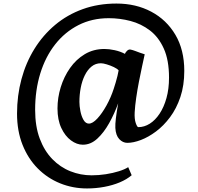

<svg xmlns="http://www.w3.org/2000/svg" viewBox="-20 -801 1118 1082"><path d="M76 -161Q76 -262.5 101 -355.2Q126 -448 174 -525.5Q222 -603 290.5 -660.5Q359 -718 446.2 -749.5Q533.5 -781 636.5 -781Q746 -781 832.2 -735.2Q918.5 -689.5 968.5 -604.8Q1018.5 -520 1018.5 -401.5Q1018.5 -319.5 996.5 -254.2Q974.5 -189 938.2 -140.5Q902 -92 859 -60Q816 -28 773.8 -12Q731.5 4 697.5 4Q672 4 652.2 -17Q632.5 -38 630 -80Q629 -100.5 633 -134.2Q637 -168 646 -219Q625 -160.5 595.2 -107.2Q565.5 -54 528.5 -19.8Q491.5 14.5 447 14.5Q413 14.5 380 -9.8Q347 -34 325.5 -79.8Q304 -125.5 304 -190Q304 -250 322.2 -309.5Q340.5 -369 374.8 -417.8Q409 -466.5 458 -495.8Q507 -525 568.5 -525Q595 -525 626.2 -518.2Q657.5 -511.5 684 -497.5Q687 -506.5 696.5 -515.2Q706 -524 716.5 -521.5Q728 -519 740.8 -514.2Q753.5 -509.5 767.8 -504.2Q782 -499 795.5 -495Q789.5 -468 780.8 -427.5Q772 -387 763 -340.8Q754 -294.5 747.5 -249.5Q741 -204.5 739 -168.5Q737 -130.5 745 -107.5Q753 -84.5 759.5 -84.5Q793 -84.5 824 -104Q855 -123.5 879.5 -160.5Q904 -197.5 918.2 -248.8Q932.5 -300 932.5 -363.5Q932.5 -462 903.2 -527Q874 -592 824.8 -629.5Q775.5 -667 715.2 -682.8Q655 -698.5 593 -698.5Q498.5 -698.5 422 -659.5Q345.5 -620.5 290.8 -550.8Q236 -481 207 -387Q178 -293 178 -182Q178 -89 204 -19.8Q230 49.5 274.8 95.5Q319.5 141.5 376.8 164.2Q434 187 496.5 187Q536.5 187 576.5 180.8Q616.5 174.5 650 164Q683.5 153.5 702.5 141L722 186.5Q694.5 210 654.5 226.8Q614.5 243.5 567.2 252.2Q520 261 470.5 261Q390 261 318.5 232Q247 203 192.5 148Q138 93 107 15Q76 -63 76 -161ZM427.5 -226.5Q427.5 -204 433 -175.2Q438.5 -146.5 450.5 -125.5Q462.5 -104.5 481 -104.5Q502 -104.5 528.5 -133Q555 -161.5 580 -206.5Q605 -251.5 621 -301Q626.5 -317.5 632 -336.2Q637.5 -355 642 -373.2Q646.5 -391.5 648.5 -404.5Q641 -413.5 621.8 -422.8Q602.5 -432 581.8 -438.2Q561 -444.5 548.5 -444.5Q518.5 -444.5 496 -426.2Q473.5 -408 458 -376.8Q442.5 -345.5 435 -306.5Q427.5 -267.5 427.5 -226.5Z"/></svg>

Font: Merriweather 20pt Black
Style: Regular
Weight: 900
Version: Version 2.100